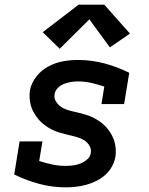

<svg xmlns="http://www.w3.org/2000/svg" viewBox="-20 -795 640 823"><path d="M262 8Q203 8 147.5 -7Q92 -22 41 -47L64 -189H162L148 -105Q175 -96 203.5 -90Q232 -84 261 -84Q277 -84 293 -86Q309 -88 324.5 -94Q340 -100 353.5 -111.5Q367 -123 369 -139Q372 -155 364.5 -168.5Q357 -182 345.5 -190.5Q334 -199 319.5 -204Q305 -209 290.5 -212.5Q276 -216 261.5 -219.5Q247 -223 232.5 -227.5Q218 -232 204.5 -238.5Q191 -245 179 -253.5Q167 -262 156.5 -271.5Q146 -281 137.5 -293Q129 -305 122 -318Q115 -331 111.5 -345.5Q108 -360 107 -375.5Q106 -391 108 -406Q114 -439 135.5 -466.5Q157 -494 187 -510Q217 -526 249 -532Q281 -538 314 -538Q373 -538 428.5 -523Q484 -508 534 -483L512 -349H415L427 -424Q400 -433 372 -439.5Q344 -446 314 -446Q299 -446 284 -443.5Q269 -441 254.5 -435.5Q240 -430 228 -418Q216 -406 214 -391Q211 -376 218.5 -362.5Q226 -349 237.5 -340Q249 -331 263 -326Q277 -321 292 -317.5Q307 -314 321.5 -310.5Q336 -307 350.5 -302.5Q365 -298 378 -291.5Q391 -285 403.5 -277Q416 -269 426.5 -259Q437 -249 445.5 -237.5Q454 -226 461 -212.5Q468 -199 471.5 -185Q475 -171 476 -155.5Q477 -140 475 -124Q471 -102 460 -81.5Q449 -61 431.5 -45.5Q414 -30 393 -19.5Q372 -9 350 -3Q328 3 306 5.5Q284 8 262 8ZM236 -586 163 -657 317 -775H427L537 -651L451 -592L363 -712Z"/></svg>

Font: Iosevka Curly Slab SmBdEx
Style: Italic
Weight: 600
Width: 7
Italic angle: -9°
Monospace: yes
Designer: Belleve Invis
Foundry: Belleve Invis
Version: Version 11.1.0; ttfautohint (v1.8.3)